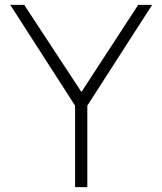

<svg xmlns="http://www.w3.org/2000/svg" viewBox="-20 -765 664 785"><path d="M287 -333 22 -745H79L313 -389L545 -745H602L337 -333V0H287Z"/></svg>

Font: Eudoxus Sans ExtraLight
Style: Regular
Weight: 200
Designer: Stijn de Vries
Foundry: tokotype
Version: Version 2.005